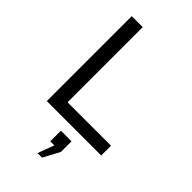

<svg xmlns="http://www.w3.org/2000/svg" viewBox="-289 -797 1138 1138"><g transform="rotate(45 280.5 -227.5)"><path d="M551 -82V0H95V-712H187V-82ZM312 257H274L312 154H278V65H367V154Z"/></g></svg>

Font: CST
Style: Regular
Weight: 400
Version: Version 1.00